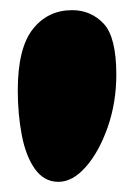

<svg xmlns="http://www.w3.org/2000/svg" viewBox="-20 -759 264 378"><path d="M122 -739Q159 -739 184 -712.5Q209 -686 209 -612Q209 -557 192 -508.5Q175 -460 149 -430.5Q123 -401 95 -401Q67 -401 49 -426Q31 -451 23 -492.5Q15 -534 15 -581Q15 -664 44.5 -701.5Q74 -739 122 -739Z"/></svg>

Font: DynaPuff Condensed
Style: Bold
Weight: 700
Width: 3
Designer: Toshi Omagari, Jennifer Daniel
Foundry: Google Fonts
Version: Version 2.000; ttfautohint (v1.8.4.7-5d5b)